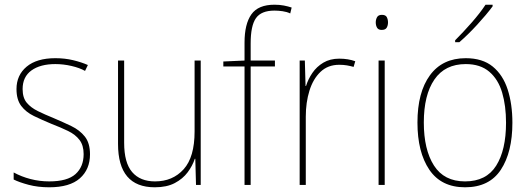

<svg xmlns="http://www.w3.org/2000/svg" viewBox="-20 -785 2250 815"><path d="M362 -130Q362 -66 319 -28Q276 10 189 10Q141 10 101.5 -0.5Q62 -11 38 -23V-53Q71 -35 109.5 -25Q148 -15 189 -15Q266 -15 300.5 -46Q335 -77 335 -131Q335 -168 317.5 -191Q300 -214 269 -229Q238 -244 199 -259Q158 -276 124 -292.5Q90 -309 70 -335.5Q50 -362 50 -407Q50 -466 93 -502Q136 -538 215 -538Q255 -538 290.5 -529.5Q326 -521 353 -509L341 -484Q318 -497 283.5 -505Q249 -513 215 -513Q151 -513 113.5 -486Q76 -459 76 -407Q76 -370 93.5 -349Q111 -328 140.5 -313.5Q170 -299 207 -284Q247 -267 282.5 -250Q318 -233 340 -205.5Q362 -178 362 -130Z M832 -528V0H812L809 -111H807Q797 -81 776.5 -53.5Q756 -26 722 -8Q688 10 637 10Q481 10 481 -174V-528H507V-179Q507 -94 541 -54.5Q575 -15 638 -15Q713 -15 759.5 -66.5Q806 -118 806 -227V-528Z M1147 -503H1044V0H1018V-503H928V-524L1018 -528V-604Q1018 -683 1047 -724Q1076 -765 1145 -765Q1167 -765 1185 -761.5Q1203 -758 1218 -753L1212 -728Q1197 -735 1179 -737.5Q1161 -740 1145 -740Q1089 -740 1066.5 -708Q1044 -676 1044 -601V-528H1147Z M1420 -536Q1458 -536 1488 -525L1481 -501Q1467 -505 1452.5 -507.5Q1438 -510 1420 -510Q1372 -510 1340.5 -480Q1309 -450 1293.5 -400Q1278 -350 1278 -290V0H1252V-528H1274L1277 -420H1279Q1288 -449 1306 -475.5Q1324 -502 1352.5 -519Q1381 -536 1420 -536Z M1601 -722Q1617 -722 1622 -712Q1627 -702 1627 -690Q1627 -677 1621.5 -667.5Q1616 -658 1600 -658Q1586 -658 1580.5 -667.5Q1575 -677 1575 -690Q1575 -702 1580.5 -712Q1586 -722 1601 -722ZM1613 -528V0H1587V-528Z M2155 -264Q2155 -139 2106 -64.5Q2057 10 1954 10Q1853 10 1802.5 -64.5Q1752 -139 1752 -265Q1752 -393 1805 -465.5Q1858 -538 1957 -538Q2028 -538 2071.5 -502.5Q2115 -467 2135 -405Q2155 -343 2155 -264ZM1779 -265Q1779 -150 1822 -82.5Q1865 -15 1954 -15Q2044 -15 2086 -81.5Q2128 -148 2128 -264Q2128 -336 2111.5 -392Q2095 -448 2057 -480.5Q2019 -513 1957 -513Q1869 -513 1824 -447.5Q1779 -382 1779 -265ZM2071 -758Q2045 -723 2005.5 -680Q1966 -637 1930 -606H1912V-614Q1946 -648 1982 -689Q2018 -730 2041 -765H2071Z"/></svg>

Font: Noto Sans Kannada SemiCondensed Thin
Style: Regular
Weight: 100
Width: 4
Designer: Jelle Bosma - Monotype Design Team
Foundry: Monotype Imaging Inc.
Version: Version 2.005; ttfautohint (v1.8.4.7-5d5b)